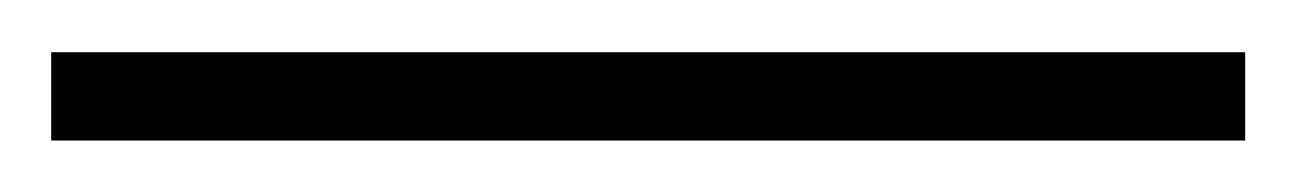

<svg xmlns="http://www.w3.org/2000/svg" viewBox="-20 36 506 75"><path d="M466.4 90.9V56.4H0V90.9Z"/></svg>

Font: Spartan MB
Style: Regular
Weight: 212
Designer: Matt Bailey, Mirko Velimirovic
Foundry: Matt Bailey
Version: Version 1.005